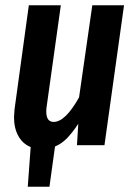

<svg xmlns="http://www.w3.org/2000/svg" viewBox="-20 -549 508 726"><path d="M449 -529 375 0H271L276 -81Q255 -49 234.5 -27.5Q214 -6 188 5L167 157H85L96 7Q66 -5 49.5 -34.5Q33 -64 33 -106Q33 -114 35 -136L89 -529H210L156 -143Q155 -137 155 -127Q155 -88 183 -88Q227 -88 279 -181L329 -529Z"/></svg>

Font: Fira Sans Extra Condensed Medium
Style: Italic
Weight: 500
Width: 3
Italic angle: -8°
Designer: Carrois Corporate & Edenspiekermann AG
Foundry: Carrois Corporate GbR & Edenspiekermann AG
Version: Version 4.203